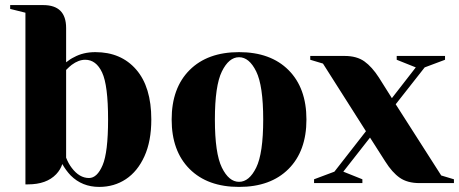

<svg xmlns="http://www.w3.org/2000/svg" viewBox="-20 -720 1805 755"><path d="M258 -30Q239 -50 225 -75Q218 -53 201 -35Q163 5 90 5H80V-670L20 -685V-700H150Q240 -700 240 -610V-475Q256 -488 271 -495Q307 -515 355 -515Q456 -515 515.5 -446.5Q575 -378 575 -250Q575 -165 548 -105.5Q521 -46 475 -15.5Q429 15 370 15Q303 15 258 -30ZM405 -250Q405 -385 381.5 -435Q358 -485 315 -485Q289 -485 262 -465Q254 -459 240 -445V-100Q249 -77 262 -60Q292 -20 330 -20Q362 -20 383.5 -70.5Q405 -121 405 -250Z M655 -250Q655 -374 725.5 -444.5Q796 -515 920 -515Q1044 -515 1114.5 -444.5Q1185 -374 1185 -250Q1185 -126 1114.5 -55.5Q1044 15 920 15Q796 15 725.5 -55.5Q655 -126 655 -250ZM1015 -250Q1015 -383 987.5 -439Q960 -495 920 -495Q880 -495 852.5 -439Q825 -383 825 -250Q825 -117 852.5 -61Q880 -5 920 -5Q960 -5 987.5 -61Q1015 -117 1015 -250Z M1215 -15 1295 -45 1419 -204 1250 -470 1200 -485V-500H1335Q1383 -500 1413 -478.5Q1443 -457 1470 -415L1521 -334L1615 -455L1540 -485V-500H1730V-485L1650 -455L1536 -310L1715 -30L1765 -15V0H1630Q1582 0 1552 -21Q1522 -42 1495 -85L1435 -179L1330 -45L1405 -15V0H1215Z"/></svg>

Font: Yeseva One
Style: Regular
Weight: 400
Designer: Jovanny Lemonad
Foundry: Jovanny Lemonad
Version: Version 2.000